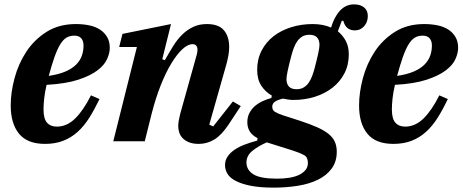

<svg xmlns="http://www.w3.org/2000/svg" viewBox="-20 -646 2115 878"><path d="M186 12Q105 12 67 -34.5Q29 -81 29 -164Q29 -223 46.5 -288.5Q64 -354 100 -409Q136 -464 192.5 -500Q249 -536 327 -536Q360 -536 388.5 -530Q417 -524 437.5 -510.5Q458 -497 470 -476.5Q482 -456 482 -427Q482 -404 470 -376.5Q458 -349 426 -324.5Q394 -300 338 -281.5Q282 -263 193 -258Q185 -223 182 -195Q179 -167 179 -146Q179 -103 195 -85Q211 -67 240 -67Q286 -67 324 -104.5Q362 -142 396 -210L435 -193Q412 -145 388 -107Q364 -69 334.5 -42.5Q305 -16 268.5 -2Q232 12 186 12ZM203 -299Q250 -306 280.5 -319.5Q311 -333 329 -351.5Q347 -370 354.5 -392Q362 -414 362 -438Q362 -459 351.5 -471Q341 -483 320 -483Q299 -483 283.5 -473.5Q268 -464 255 -442.5Q242 -421 229.5 -386Q217 -351 203 -299Z M889 12Q862 12 844 4.5Q826 -3 815 -14.5Q804 -26 799.5 -40.5Q795 -55 795 -69Q795 -82 798 -97.5Q801 -113 804 -125L880 -397Q883 -409 883 -418Q883 -444 860 -444Q839 -444 814 -421Q789 -398 763.5 -356Q738 -314 715 -256Q692 -198 674 -128L642 0H498L606 -431H525L540 -491L762 -536L722 -375L734 -371Q753 -405 772 -435.5Q791 -466 813.5 -488Q836 -510 863.5 -523Q891 -536 926 -536Q980 -536 1004 -507.5Q1028 -479 1028 -431Q1028 -413 1024.5 -393Q1021 -373 1015 -351L937 -76L955 -68L1045 -182L1081 -161L1025 -76Q993 -28 960 -8Q927 12 889 12Z M1232 212Q1169 212 1126.5 203.5Q1084 195 1057.5 181Q1031 167 1020 148.5Q1009 130 1009 109Q1009 87 1021 69.5Q1033 52 1053 38.5Q1073 25 1099.5 15Q1126 5 1156 -3L1158 -14Q1132 -28 1121.5 -46Q1111 -64 1111 -87Q1111 -110 1120 -128Q1129 -146 1144 -159.5Q1159 -173 1179 -182.5Q1199 -192 1221 -198L1223 -209Q1194 -225 1175 -254Q1156 -283 1156 -326Q1156 -375 1176 -414Q1196 -453 1230.5 -480Q1265 -507 1311.5 -521.5Q1358 -536 1410 -536Q1457 -536 1494 -520Q1508 -568 1534.5 -597Q1561 -626 1599 -626Q1628 -626 1645 -612Q1662 -598 1662 -573Q1662 -545 1645 -526Q1628 -507 1603 -507Q1561 -507 1550 -551H1543L1525 -503Q1548 -484 1561.5 -458.5Q1575 -433 1575 -398Q1575 -349 1555 -310.5Q1535 -272 1500.5 -245Q1466 -218 1420 -203.5Q1374 -189 1322 -189Q1308 -189 1296.5 -191Q1285 -193 1274 -195Q1251 -190 1238 -181.5Q1225 -173 1225 -158Q1225 -142 1237.5 -134.5Q1250 -127 1270 -120L1354 -93Q1399 -78 1430.5 -64Q1462 -50 1482 -34Q1502 -18 1511 2Q1520 22 1520 48Q1520 93 1497 124.5Q1474 156 1434.5 175.5Q1395 195 1342.5 203.5Q1290 212 1232 212ZM1336 -238Q1355 -238 1368.5 -246Q1382 -254 1391.5 -267.5Q1401 -281 1407.5 -298.5Q1414 -316 1419 -335Q1430 -377 1435.5 -403Q1441 -429 1441 -441Q1441 -462 1430 -474.5Q1419 -487 1395 -487Q1376 -487 1362.5 -479Q1349 -471 1339.5 -457.5Q1330 -444 1323.5 -426.5Q1317 -409 1312 -390Q1301 -348 1295.5 -322Q1290 -296 1290 -284Q1290 -263 1301 -250.5Q1312 -238 1336 -238ZM1247 171Q1276 171 1302 167Q1328 163 1347 154Q1366 145 1377 131.5Q1388 118 1388 99Q1388 73 1371 63.5Q1354 54 1321 43L1200 5Q1161 22 1134 44Q1107 66 1107 97Q1107 131 1138.5 151Q1170 171 1247 171Z M1779 12Q1698 12 1660 -34.5Q1622 -81 1622 -164Q1622 -223 1639.5 -288.5Q1657 -354 1693 -409Q1729 -464 1785.5 -500Q1842 -536 1920 -536Q1953 -536 1981.5 -530Q2010 -524 2030.5 -510.5Q2051 -497 2063 -476.5Q2075 -456 2075 -427Q2075 -404 2063 -376.5Q2051 -349 2019 -324.5Q1987 -300 1931 -281.5Q1875 -263 1786 -258Q1778 -223 1775 -195Q1772 -167 1772 -146Q1772 -103 1788 -85Q1804 -67 1833 -67Q1879 -67 1917 -104.5Q1955 -142 1989 -210L2028 -193Q2005 -145 1981 -107Q1957 -69 1927.5 -42.5Q1898 -16 1861.5 -2Q1825 12 1779 12ZM1796 -299Q1843 -306 1873.5 -319.5Q1904 -333 1922 -351.5Q1940 -370 1947.5 -392Q1955 -414 1955 -438Q1955 -459 1944.5 -471Q1934 -483 1913 -483Q1892 -483 1876.5 -473.5Q1861 -464 1848 -442.5Q1835 -421 1822.5 -386Q1810 -351 1796 -299Z"/></svg>

Font: IBM Plex Serif
Style: Bold Italic
Weight: 700
Italic angle: -14°
Designer: Mike Abbink, Paul van der Laan, Pieter van Rosmalen
Foundry: Bold Monday
Version: Version 3.001